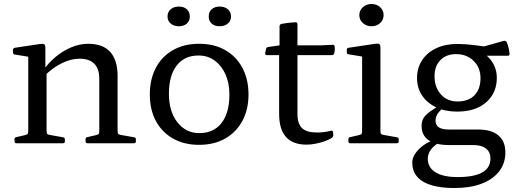

<svg xmlns="http://www.w3.org/2000/svg" viewBox="-20 -720 2598 965"><path d="M479 -325Q479 -374 454 -399.5Q429 -425 380 -425Q337 -425 291 -402.5Q245 -380 205 -340L196 -364Q223 -404 260 -434.5Q297 -465 339 -482.5Q381 -500 423 -500Q497 -500 534 -459Q571 -418 571 -337V0H479ZM122 0V-316H214V0ZM62 0Q53 0 53 -10V-20Q53 -30 63 -31L102 -40Q116 -43 119 -47Q122 -51 122 -65V-180H214V-64Q214 -51 217.5 -47Q221 -43 235 -41L297 -30Q306 -29 306 -19V-9Q306 0 296 0ZM419 0Q410 0 410 -10V-20Q410 -30 420 -31L459 -40Q473 -43 476 -47Q479 -51 479 -65V-180H571V-64Q571 -51 574.5 -47Q578 -43 592 -41L654 -30Q663 -29 663 -19V-9Q663 0 653 0ZM122 -316V-462L140 -432L54 -446Q45 -447 45 -457V-469Q45 -477 55 -480L182 -499Q196 -501 202 -497.5Q208 -494 208 -481V-382L214 -365V-316Z M980 8Q906 8 850 -23.5Q794 -55 763.5 -112Q733 -169 733 -245Q733 -322 763.5 -379.5Q794 -437 850 -468.5Q906 -500 980 -500Q1056 -500 1111.5 -468.5Q1167 -437 1198 -379.5Q1229 -322 1229 -245Q1229 -169 1198 -112Q1167 -55 1111.5 -23.5Q1056 8 980 8ZM982 -51Q1054 -51 1093.5 -102Q1133 -153 1133 -244Q1133 -303 1113 -347Q1093 -391 1058.5 -416Q1024 -441 978 -441Q907 -441 868 -390.5Q829 -340 829 -249Q829 -160 871.5 -105.5Q914 -51 982 -51ZM879 -588Q854 -588 838 -601.5Q822 -615 822 -637Q822 -660 838 -673.5Q854 -687 879 -687Q904 -687 919 -673.5Q934 -660 934 -637Q934 -615 919 -601.5Q904 -588 879 -588ZM1084 -588Q1059 -588 1044 -601.5Q1029 -615 1029 -637Q1029 -660 1044 -673.5Q1059 -687 1084 -687Q1109 -687 1125 -673.5Q1141 -660 1141 -637Q1141 -615 1125 -601.5Q1109 -588 1084 -588Z M1521 7Q1452 7 1417.5 -31.5Q1383 -70 1383 -146V-482L1385 -492V-588Q1385 -597 1395 -600Q1405 -602 1417 -603.5Q1429 -605 1442 -606.5Q1455 -608 1466 -608Q1475 -608 1475 -598V-148Q1475 -98 1498 -76Q1521 -54 1573 -54Q1589 -54 1606.5 -56Q1624 -58 1644 -63Q1653 -65 1654 -55L1655 -42Q1656 -34 1648 -27Q1632 -17 1610 -9.5Q1588 -2 1565 2.5Q1542 7 1521 7ZM1320 -443Q1312 -443 1313 -453L1317 -474Q1319 -483 1329 -484L1385 -492H1591L1653 -495Q1662 -495 1662 -485Q1663 -477 1662.5 -468.5Q1662 -460 1660 -452Q1657 -443 1648 -443Z M1800 0V-317H1892V0ZM1740 0Q1731 0 1731 -10V-20Q1731 -30 1741 -31L1780 -40Q1794 -43 1797 -47Q1800 -51 1800 -65V-180H1892V-64Q1892 -51 1895.5 -47Q1899 -43 1913 -41L1975 -30Q1984 -29 1984 -19V-9Q1984 0 1974 0ZM1800 -317V-463L1818 -433L1732 -447Q1723 -448 1723 -458V-470Q1723 -479 1733 -480L1866 -500Q1880 -502 1886 -498.5Q1892 -495 1892 -482V-317ZM1847 -588Q1822 -588 1804 -604Q1786 -620 1786 -644Q1786 -668 1804 -684Q1822 -700 1847 -700Q1873 -700 1890.5 -684Q1908 -668 1908 -644Q1908 -620 1890.5 -604Q1873 -588 1847 -588Z M2265 225Q2160 225 2106 192.5Q2052 160 2052 97Q2052 75 2066 53.5Q2080 32 2104 13.5Q2128 -5 2158 -15L2188 -4Q2160 12 2145 33Q2130 54 2130 78Q2130 122 2169 146Q2208 170 2280 170Q2445 170 2445 77Q2445 44 2422.5 26.5Q2400 9 2359 9H2237Q2169 9 2134 -15.5Q2099 -40 2099 -87Q2099 -108 2107 -123.5Q2115 -139 2136.5 -155.5Q2158 -172 2196 -194L2224 -188Q2196 -171 2182.5 -152.5Q2169 -134 2169 -114Q2169 -91 2185.5 -80Q2202 -69 2236 -69H2383Q2450 -69 2485 -39.5Q2520 -10 2520 46Q2520 101 2489 141Q2458 181 2401 203Q2344 225 2265 225ZM2280 -210Q2334 -210 2364.5 -241Q2395 -272 2395 -327Q2395 -380 2360.5 -414Q2326 -448 2272 -448Q2223 -448 2193.5 -418Q2164 -388 2164 -337Q2164 -281 2196 -245.5Q2228 -210 2280 -210ZM2365 -476Q2418 -456 2447.5 -417.5Q2477 -379 2477 -329Q2477 -278 2452.5 -239.5Q2428 -201 2383.5 -180Q2339 -159 2278 -159Q2218 -159 2172.5 -180.5Q2127 -202 2101.5 -240Q2076 -278 2076 -328Q2076 -379 2101.5 -417.5Q2127 -456 2172.5 -477.5Q2218 -499 2278 -499Q2320 -499 2365.5 -493Q2411 -487 2463 -480L2403 -484L2513 -515Q2522 -516 2527 -508Q2532 -496 2536 -480Q2540 -464 2541 -449Q2542 -440 2532 -440H2364Z"/></svg>

Font: Hahmlet
Style: Regular
Weight: 400
Designer: Minjoo Ham & Mark Frömberg
Foundry: hypertype
Version: Version 1.002